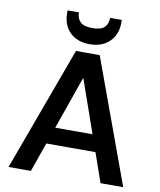

<svg xmlns="http://www.w3.org/2000/svg" viewBox="-97 -991 891 1067"><g transform="rotate(10 348.5 -457.0)"><path d="M25 0 282 -700H416L672 0H544L348 -560L151 0ZM140 -165 172 -260H517L549 -165ZM349 -750Q302 -750 268 -768.5Q234 -787 215.5 -820.5Q197 -854 197 -898V-914H261Q261 -880 281 -860.5Q301 -841 349 -841Q398 -841 417.5 -860.5Q437 -880 437 -914H503V-898Q503 -853 484 -820Q465 -787 431 -768.5Q397 -750 349 -750Z"/></g></svg>

Font: DM Sans 12pt SemiBold
Style: Regular
Weight: 600
Version: Version 4.004;gftools[0.9.30]